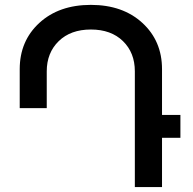

<svg xmlns="http://www.w3.org/2000/svg" viewBox="-20 -760 783 780"><path d="M638.2 -200.2V0H527.8V-470.2Q527.8 -545.9 479.5 -593Q431.2 -640.1 349.1 -640.1Q267.1 -640.1 218.5 -592.8Q169.9 -545.4 169.9 -470.2V-320.8H60.1V-479Q60.1 -593.8 139.9 -667Q219.7 -740.2 349.1 -740.2Q478.5 -740.2 558.3 -667Q638.2 -593.8 638.2 -479V-293H712.9V-200.2Z"/></svg>

Font: Telcell.Market Med
Style: Regular
Weight: 500
Designer: Rasmus Andersson, Sedrak Mkrtchyan
Version: Version 3.019;git-0a5106e0b